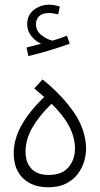

<svg xmlns="http://www.w3.org/2000/svg" viewBox="-20 -791 422 812"><path d="M184 1Q117 1 77.5 -37Q38 -75 38 -144Q38 -200 69.5 -258.5Q101 -317 167 -381L125 -417L160 -455Q241 -390 292 -316.5Q343 -243 344 -162Q344 -137 336 -109Q328 -81 309.5 -56Q291 -31 260 -15Q229 1 184 1ZM185 -51Q242 -51 269.5 -83.5Q297 -116 297 -163Q297 -257 198 -352Q147 -303 117.5 -252.5Q88 -202 88 -149Q88 -103 113.5 -77Q139 -51 185 -51ZM100 -554 92 -590Q111 -595 125.5 -598.5Q140 -602 154 -606Q129 -617 112 -639Q95 -661 95 -688Q95 -728 123.5 -749.5Q152 -771 187 -771Q211 -771 233 -763L226 -730Q217 -732 207 -734Q197 -736 187 -736Q159 -736 145.5 -722.5Q132 -709 132 -689Q132 -661 154.5 -643Q177 -625 202 -619Q236 -629 263 -640L275 -606Q239 -593 189.5 -578Q140 -563 100 -554Z"/></svg>

Font: Noto Sans Arabic UI SmCn Lt
Style: Regular
Weight: 300
Width: 4
Designer: Monotype Design Team, Nadine Chahine and Nizar Qandah
Foundry: Monotype Imaging Inc.
Version: Version 2.010; ttfautohint (v1.8.4.7-5d5b)